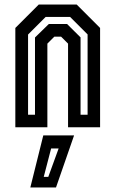

<svg xmlns="http://www.w3.org/2000/svg" viewBox="-20 -560 508 845"><path d="M47.5 0V-437L150.5 -540H317.5L420.5 -437V0H279.5V-368L249 -398.5H219L188.5 -368V0ZM103.5 -55H134V-395L195 -454.5H275L334.5 -395.5V-55H365.5V-408.5L288.5 -485.5H181L103.5 -408ZM113.5 265 170.5 36H306L226.5 265ZM172.5 218.5H192.5L238 93.5H205Z"/></svg>

Font: Tourney Condensed SemiBold
Style: Regular
Weight: 600
Width: 3
Designer: Tyler Finck
Foundry: Etcetera Type Co
Version: Version 1.010; ttfautohint (v1.8.3)